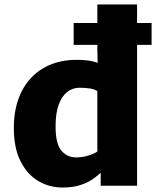

<svg xmlns="http://www.w3.org/2000/svg" viewBox="-20 -832 714 860"><path d="M431 0V-58.5Q420 -47.5 401 -33.5Q379 -17 344.2 -4.5Q309.5 8 260 8Q201 8 151.5 -21.2Q102 -50.5 72 -109.8Q42 -169 42 -259Q42 -353.5 76.8 -422Q111.5 -490.5 174.8 -527.2Q238 -564 323 -564Q375 -564 407 -554Q412.5 -552 417.5 -550.5L416 -610V-631H310V-729H416V-812H594V-729H659V-631H594V0ZM384 -435.5Q362.5 -439 337 -439Q305.5 -439 281.2 -420.2Q257 -401.5 243 -363.5Q229 -325.5 229 -268Q228.5 -190 254 -158.5Q279.5 -127 322 -127Q348.5 -127 375 -135Q401 -143 416 -153V-423.5Q405 -432 384 -435.5Z"/></svg>

Font: Koeln Type Sans ExtraBold
Style: Regular
Weight: 800
Designer: Eben Sorkin
Foundry: Eben Sorkin
Version: Version 2.001